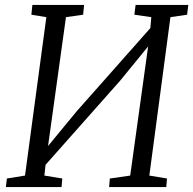

<svg xmlns="http://www.w3.org/2000/svg" viewBox="-20 -763 788 783"><path d="M4 0 8 -35 82 -47 169 -693 108 -703 112 -743H323L319 -703L249 -693L172 -139L159 -147L293 -309.5L618 -676.5L590 -611.5L597 -693L528 -703L533 -743H748L743 -703L675 -693L589 -47L661 -35L658 0H425L428 -35L511 -47L588.5 -605.5L606 -600.5L470 -434L142 -64L170 -129L161 -47L234 -35L231 0Z"/></svg>

Font: Merriweather Light
Style: Italic
Weight: 300
Italic angle: -7.8°
Designer: Eben Sorkin
Foundry: Eben Sorkin
Version: Version 2.101